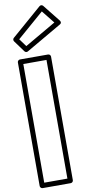

<svg xmlns="http://www.w3.org/2000/svg" viewBox="-173 -1811 898 1893"><g transform="rotate(-10 275.5 -864.0)"><path d="M117.7 -1460.2 384.7 -1692 487.4 -1563.1 174.9 -1381.9ZM67.6 -1482.9C58.2 -1474.7 56.2 -1459.7 63.8 -1449.3L147.8 -1334.3C154.7 -1324.8 169.2 -1320.8 180.5 -1327.4L537.5 -1534.4C557.6 -1546 550.7 -1563.9 544.6 -1571.6L407.6 -1743.6C397.9 -1755.8 381.5 -1755.5 371.6 -1746.9ZM347 -1213V-25H115V-1213ZM397 -1238C397 -1248.7 387.1 -1263 372 -1263H90C79.3 -1263 65 -1253.1 65 -1238V0C65 10.7 74.9 25 90 25H372C382.7 25 397 15.1 397 0Z"/></g></svg>

Font: Poland Can Into
Style: BigWritingsOLn
Weight: 700
Foundry: Cannot Into Space Fonts
Version: Version 0.92